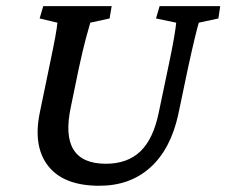

<svg xmlns="http://www.w3.org/2000/svg" viewBox="-20 -593 733 622"><path d="M120.1 -573.2H341.8L335 -533.2L272.5 -519.5Q268.6 -506.8 258.8 -470.7Q249 -434.6 235.4 -372.1L210 -249Q189.5 -155.3 217.8 -108.9Q246.1 -62.5 323.2 -62.5Q392.6 -62.5 434.6 -102.5Q476.6 -142.6 494.1 -227.5L524.4 -372.1Q538.1 -436.5 543.9 -471.2Q549.8 -505.9 550.8 -519.5L485.4 -533.2L497.1 -573.2H693.4L687.5 -533.2L624 -519.5Q620.1 -506.8 611.3 -470.7Q602.5 -434.6 588.9 -372.1L557.6 -222.7Q533.2 -110.4 467.3 -50.8Q401.4 8.8 301.8 8.8Q186.5 8.8 136.2 -55.2Q85.9 -119.1 109.4 -230.5L138.7 -372.1Q152.3 -436.5 158.7 -471.2Q165 -505.9 166 -519.5L108.4 -533.2Z"/></svg>

Font: Crimson Pro Medium
Style: Italic
Weight: 500
Italic angle: -12°
Designer: Jacques Le Bailly
Foundry: Baron von Fonthausen
Version: Version 1.003